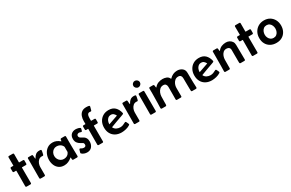

<svg xmlns="http://www.w3.org/2000/svg" viewBox="166 -2070 5222 3451"><g transform="rotate(-30 2777.0 -344.5)"><path d="M98.6 -449.7Q98.6 -491.7 98.1 -533.4Q97.7 -575.2 97.7 -616.7Q97.7 -636.7 117.7 -636.7H194.3Q214.4 -636.7 214.4 -616.7Q214.4 -575.2 214.1 -533.4Q213.9 -491.7 213.9 -449.7Q213.9 -443.8 220.2 -443.8H296.9Q316.9 -443.8 316.9 -423.8Q316.9 -408.7 316.7 -393.3Q316.4 -377.9 316.4 -362.3Q316.4 -342.3 296.4 -342.3H220.2Q213.9 -342.3 213.9 -336.4Q213.9 -257.3 214.4 -178.2Q214.8 -99.1 214.8 -20Q214.8 0 194.8 0H117.2Q97.2 0 97.2 -20Q97.2 -99.1 97.9 -178.2Q98.6 -257.3 98.6 -336.4Q98.6 -343.8 88.4 -343.5Q78.1 -343.3 64.9 -341.8Q51.8 -340.3 41.5 -343.8Q31.2 -347.2 31.2 -362.3V-423.8Q31.2 -443.8 51.3 -443.8H92.3Q98.6 -443.8 98.6 -449.7Z M475.1 -442.9Q493.7 -442.9 495.1 -424.8L500 -369.1Q500 -368.7 501 -362.1Q502 -355.5 504.4 -355.5Q506.8 -355.5 509.5 -360.8Q512.2 -366.2 512.7 -367.2Q532.7 -404.8 561.5 -426.3Q590.3 -447.8 634.3 -447.8Q644.5 -447.8 660.4 -446Q676.3 -444.3 676.3 -429.7Q676.3 -422.4 673.3 -406.7Q670.4 -391.1 666.7 -375.2Q663.1 -359.4 661.1 -351.1Q659.2 -342.8 655 -338.1Q650.9 -333.5 641.1 -333.5Q636.2 -333.5 631.6 -334.2Q627 -335 621.6 -335Q583 -335 556.6 -310.8Q530.3 -286.6 517.1 -251.5Q503.9 -216.3 503.9 -182.1V-20Q503.9 0 483.9 0H408.2Q388.2 0 388.2 -20.5Q388.2 -96.2 388.9 -171.6Q389.6 -247.1 389.6 -322.3V-422.9Q389.6 -442.9 409.7 -442.9Z M896 9.3Q832.5 9.3 789.6 -21Q746.6 -51.3 724.9 -101.3Q703.1 -151.4 703.1 -210V-217.8Q704.1 -279.3 728.8 -333.5Q753.4 -387.7 800.3 -421.1Q847.2 -454.6 913.6 -454.6Q954.6 -454.6 990 -439.2Q1025.4 -423.8 1056.2 -397.5Q1059.6 -394 1062 -394Q1067.9 -394 1067.6 -406.2Q1067.4 -418.5 1071 -430.7Q1074.7 -442.9 1090.3 -442.9H1159.2Q1179.2 -442.9 1179.2 -422.9Q1179.2 -401.9 1179 -380.9Q1178.7 -359.9 1178.7 -338.9Q1178.7 -285.2 1179.4 -231Q1180.2 -176.8 1180.7 -123Q1181.2 -97.7 1181.9 -72Q1182.6 -46.4 1182.6 -20.5Q1182.6 0 1162.6 0H1085.9Q1072.8 0 1068.8 -8.5Q1064.9 -17.1 1065.4 -28.8Q1065.9 -40.5 1065.4 -49.8Q1065.4 -51.3 1064.9 -54.7Q1064.5 -58.1 1062 -58.1Q1060.1 -58.1 1058.3 -56.6Q1056.6 -55.2 1055.2 -54.2Q1021 -25.4 981.4 -8.1Q941.9 9.3 896 9.3ZM945.8 -94.7Q980.5 -94.7 1010 -109.1Q1039.6 -123.5 1056.2 -154.8Q1057.1 -156.7 1060.8 -164.8Q1064.5 -172.9 1064.5 -174.8Q1064.5 -191.9 1064.2 -209Q1064 -226.1 1064 -242.7Q1064 -250.5 1064.5 -260Q1064.9 -269.5 1064 -276.9Q1063.5 -280.3 1060.3 -287.1Q1057.1 -293.9 1055.7 -296.9Q1038.6 -327.6 1007.3 -342.8Q976.1 -357.9 941.9 -357.9Q905.8 -357.9 878.4 -339.8Q851.1 -321.8 835.7 -292.2Q820.3 -262.7 820.3 -227.5Q820.3 -192.4 836.4 -162.1Q852.5 -131.8 881.1 -113.3Q909.7 -94.7 945.8 -94.7Z M1368.2 12.7Q1340.3 12.7 1310.1 2.4Q1279.8 -7.8 1259.8 -28.3Q1253.9 -34.2 1253.9 -41Q1253.9 -43.9 1257.1 -55.9Q1260.3 -67.9 1264.2 -80.6Q1268.1 -93.3 1269 -97.2Q1271 -103 1274.4 -108.6Q1277.8 -114.3 1285.2 -114.3Q1294.4 -114.3 1314 -102.1Q1333.5 -89.8 1358.9 -89.8Q1403.3 -89.8 1403.3 -132.8Q1403.3 -160.6 1385.5 -171.4Q1367.7 -182.1 1347.2 -192.9Q1306.2 -214.8 1284.7 -246.6Q1263.2 -278.3 1263.2 -325.7Q1263.2 -385.7 1298.6 -419.4Q1334 -453.1 1393.1 -453.1Q1400.4 -453.1 1415.8 -451.2Q1431.2 -449.2 1447.8 -445.1Q1464.4 -440.9 1476.1 -433.8Q1487.8 -426.8 1487.8 -417Q1487.8 -407.7 1483.9 -396.7Q1480 -385.7 1477.5 -376.5Q1475.6 -370.1 1472.2 -364.3Q1468.8 -358.4 1460.4 -358.4Q1450.2 -358.4 1438.5 -363.8Q1426.8 -369.1 1413.1 -369.1Q1394.5 -369.1 1380.4 -358.2Q1366.2 -347.2 1366.2 -327.1Q1366.2 -304.2 1380.1 -291.5Q1394 -278.8 1414.6 -269Q1435.1 -259.3 1455.6 -245.1Q1476.1 -231 1490 -205.8Q1503.9 -180.7 1503.9 -136.7Q1503.9 -74.2 1469 -30.8Q1434.1 12.7 1368.2 12.7Z M1612.8 0Q1592.8 0 1592.8 -20Q1592.8 -100.1 1593.5 -180.7Q1594.2 -261.2 1594.2 -341.3Q1594.2 -348.1 1585.2 -347.9Q1576.2 -347.7 1564.2 -346.7Q1552.2 -345.7 1543.2 -349.1Q1534.2 -352.5 1534.2 -367.2V-424.3Q1534.2 -444.3 1554.2 -444.3H1588.4Q1594.2 -444.3 1594.2 -450.2Q1594.2 -464.4 1594 -478.5Q1593.8 -492.7 1593.8 -506.8Q1593.8 -559.1 1609.6 -603.5Q1625.5 -647.9 1660.9 -675Q1696.3 -702.1 1754.4 -702.1Q1768.1 -702.1 1782.5 -700.9Q1796.9 -699.7 1810.1 -696.8Q1825.7 -693.4 1825.7 -680.7Q1825.7 -677.7 1821.5 -661.6Q1817.4 -645.5 1812.7 -628.9Q1808.1 -612.3 1806.6 -607.4Q1804.7 -600.6 1801.3 -596.7Q1797.9 -592.8 1789.6 -592.8Q1783.2 -592.8 1776.4 -594Q1769.5 -595.2 1762.7 -595.2Q1738.8 -595.2 1727.3 -579.1Q1715.8 -563 1712.6 -540.8Q1709.5 -518.6 1709.5 -500.5V-450.2Q1709.5 -444.3 1715.3 -444.3H1780.3Q1800.3 -444.3 1800.3 -423.8V-367.2Q1800.3 -347.2 1780.3 -347.2H1715.3Q1709.5 -347.2 1709.5 -341.3Q1709.5 -261.2 1709.7 -180.7Q1710 -100.1 1710 -20Q1710 0 1689.9 0Z M2085.9 11.7Q2014.6 11.7 1961.7 -16.6Q1908.7 -44.9 1879.4 -97.2Q1850.1 -149.4 1850.1 -221.2Q1850.1 -288.1 1877.9 -341.3Q1905.8 -394.5 1956.5 -425.5Q2007.3 -456.5 2075.7 -456.5Q2160.2 -456.5 2208.3 -409.2Q2256.3 -361.8 2273.4 -283.2Q2273.9 -281.7 2273.9 -278.3Q2273.9 -271 2270.3 -267.3Q2266.6 -263.7 2260.7 -261.2Q2244.1 -253.4 2225.6 -247.6Q2207 -241.7 2189.5 -234.9Q2138.2 -215.8 2086.4 -197.5Q2034.7 -179.2 1983.9 -158.7Q1980 -156.7 1980 -153.8Q1980 -152.3 1981 -150.4Q2000.5 -115.2 2034.7 -98.1Q2068.8 -81.1 2107.9 -81.1Q2138.7 -81.1 2165.3 -90.8Q2191.9 -100.6 2217.8 -115.2Q2221.2 -117.2 2224.6 -118.7Q2228 -120.1 2231.4 -120.1Q2238.3 -120.1 2241.9 -116Q2245.6 -111.8 2248 -106.4Q2250 -103 2255.6 -91.1Q2261.2 -79.1 2266.4 -67.1Q2271.5 -55.2 2271.5 -51.8Q2271.5 -46.4 2268.6 -43Q2265.6 -39.6 2261.7 -36.6Q2227.1 -12.7 2177.5 -0.5Q2127.9 11.7 2085.9 11.7ZM1963.4 -226.1Q2012.7 -243.2 2062 -260.3Q2111.3 -277.3 2160.2 -294.4Q2147.9 -321.3 2126.2 -341.3Q2104.5 -361.3 2072.8 -361.3Q2035.6 -361.3 2011.2 -341.3Q1986.8 -321.3 1975.1 -290.3Q1963.4 -259.3 1963.4 -226.1Z M2437 -442.9Q2455.6 -442.9 2457 -424.8L2461.9 -369.1Q2461.9 -368.7 2462.9 -362.1Q2463.9 -355.5 2466.3 -355.5Q2468.8 -355.5 2471.4 -360.8Q2474.1 -366.2 2474.6 -367.2Q2494.6 -404.8 2523.4 -426.3Q2552.2 -447.8 2596.2 -447.8Q2606.4 -447.8 2622.3 -446Q2638.2 -444.3 2638.2 -429.7Q2638.2 -422.4 2635.3 -406.7Q2632.3 -391.1 2628.7 -375.2Q2625 -359.4 2623 -351.1Q2621.1 -342.8 2616.9 -338.1Q2612.8 -333.5 2603 -333.5Q2598.1 -333.5 2593.5 -334.2Q2588.9 -335 2583.5 -335Q2544.9 -335 2518.6 -310.8Q2492.2 -286.6 2479 -251.5Q2465.8 -216.3 2465.8 -182.1V-20Q2465.8 0 2445.8 0H2370.1Q2350.1 0 2350.1 -20.5Q2350.1 -96.2 2350.8 -171.6Q2351.6 -247.1 2351.6 -322.3V-422.9Q2351.6 -442.9 2371.6 -442.9Z M2681.6 -609.4Q2681.6 -636.2 2701.7 -655.5Q2721.7 -674.8 2748.5 -674.8Q2775.9 -674.8 2796.6 -655Q2817.4 -635.3 2817.4 -607.4Q2817.4 -580.6 2797.6 -560.8Q2777.8 -541 2750.5 -541Q2722.7 -541 2702.1 -561.3Q2681.6 -581.5 2681.6 -609.4ZM2689 -314.9V-422.9Q2689 -442.9 2709 -442.9H2784.2Q2804.2 -442.9 2804.2 -422.9Q2804.2 -322.3 2804.7 -221.4Q2805.2 -120.6 2805.2 -20Q2805.2 0 2785.2 0H2708Q2688 0 2688 -20Q2688 -93.8 2688.5 -167.5Q2689 -241.2 2689 -314.9Z M2929.2 -442.9H2995.6Q3012.2 -442.9 3015.1 -425.3Q3016.1 -421.4 3017.1 -409.7Q3018.1 -397.9 3019.8 -387.7Q3021.5 -377.4 3024.4 -377.4Q3026.9 -377.4 3028.8 -379.6Q3030.8 -381.8 3031.7 -383.3Q3064 -421.9 3105.7 -438.2Q3147.5 -454.6 3196.8 -454.6Q3236.8 -454.6 3274.7 -439.9Q3312.5 -425.3 3330.6 -386.2Q3331.5 -384.8 3332.5 -382.3Q3333.5 -379.9 3335.9 -379.9Q3337.9 -379.9 3339.4 -381.6Q3340.8 -383.3 3341.8 -384.3Q3372.1 -417.5 3412.1 -435.8Q3452.1 -454.1 3497.1 -454.1Q3556.6 -454.1 3599.9 -421.1Q3643.1 -388.2 3643.1 -324.2Q3643.1 -272.9 3644 -221.4Q3645 -169.9 3646 -118.7Q3647 -94.2 3648.2 -69.6Q3649.4 -44.9 3649.4 -20.5Q3649.4 0 3629.4 0H3553.2Q3542.5 0 3538.3 -4.9Q3534.2 -9.8 3533.2 -19.5Q3531.2 -40 3531.7 -61.3Q3532.2 -82.5 3531.2 -103Q3530.8 -147 3530 -190.9Q3529.3 -234.9 3529.3 -278.8Q3529.3 -313 3512.9 -332.3Q3496.6 -351.6 3461.4 -351.6Q3420.9 -351.6 3392.6 -326.7Q3364.3 -301.8 3349.4 -264.9Q3334.5 -228 3334.5 -192.4Q3334.5 -149.4 3335 -106.4Q3335.4 -63.5 3335.4 -20Q3335.4 0 3315.4 0H3238.3Q3218.3 0 3218.3 -20Q3218.3 -85 3219.2 -149.4Q3220.2 -213.9 3219.2 -278.8Q3218.8 -311.5 3202.9 -331.5Q3187 -351.6 3152.3 -351.6Q3110.8 -351.6 3082.5 -326.9Q3054.2 -302.2 3039.6 -265.1Q3024.9 -228 3023.9 -191.4Q3023.4 -161.6 3022.9 -131.8Q3022.5 -102.1 3021.5 -71.8Q3021.5 -59.1 3021.7 -45.7Q3022 -32.2 3020.5 -19.5Q3019.5 -9.8 3015.4 -4.9Q3011.2 0 3000.5 0H2923.8Q2903.8 0 2903.8 -21Q2903.8 -46.4 2905 -71.5Q2906.2 -96.7 2906.7 -122.1Q2909.7 -229 2909.7 -335.4Q2909.7 -355.5 2908.7 -379.4Q2907.7 -403.3 2909.2 -422.9Q2910.6 -442.9 2929.2 -442.9Z M3960 11.7Q3888.7 11.7 3835.7 -16.6Q3782.7 -44.9 3753.4 -97.2Q3724.1 -149.4 3724.1 -221.2Q3724.1 -288.1 3752 -341.3Q3779.8 -394.5 3830.6 -425.5Q3881.3 -456.5 3949.7 -456.5Q4034.2 -456.5 4082.3 -409.2Q4130.4 -361.8 4147.5 -283.2Q4147.9 -281.7 4147.9 -278.3Q4147.9 -271 4144.3 -267.3Q4140.6 -263.7 4134.8 -261.2Q4118.2 -253.4 4099.6 -247.6Q4081.1 -241.7 4063.5 -234.9Q4012.2 -215.8 3960.4 -197.5Q3908.7 -179.2 3857.9 -158.7Q3854 -156.7 3854 -153.8Q3854 -152.3 3855 -150.4Q3874.5 -115.2 3908.7 -98.1Q3942.9 -81.1 3981.9 -81.1Q4012.7 -81.1 4039.3 -90.8Q4065.9 -100.6 4091.8 -115.2Q4095.2 -117.2 4098.6 -118.7Q4102.1 -120.1 4105.5 -120.1Q4112.3 -120.1 4116 -116Q4119.6 -111.8 4122.1 -106.4Q4124 -103 4129.6 -91.1Q4135.3 -79.1 4140.4 -67.1Q4145.5 -55.2 4145.5 -51.8Q4145.5 -46.4 4142.6 -43Q4139.6 -39.6 4135.7 -36.6Q4101.1 -12.7 4051.5 -0.5Q4002 11.7 3960 11.7ZM3837.4 -226.1Q3886.7 -243.2 3936 -260.3Q3985.4 -277.3 4034.2 -294.4Q4022 -321.3 4000.2 -341.3Q3978.5 -361.3 3946.8 -361.3Q3909.7 -361.3 3885.3 -341.3Q3860.8 -321.3 3849.1 -290.3Q3837.4 -259.3 3837.4 -226.1Z M4313.5 -442.9Q4331.5 -442.9 4333.5 -425.3Q4335 -415.5 4335.9 -405.8Q4336.9 -396 4337.9 -386.2Q4337.9 -385.3 4338.9 -380.6Q4339.8 -376 4342.3 -376Q4344.7 -376 4346.9 -378.9Q4349.1 -381.8 4350.1 -383.3Q4379.4 -420.9 4421.4 -437.5Q4463.4 -454.1 4509.8 -454.1Q4547.9 -454.1 4579.8 -438.2Q4611.8 -422.4 4631.3 -393.3Q4650.9 -364.3 4650.9 -324.2Q4650.9 -248.5 4652.6 -172.4Q4654.3 -96.2 4654.3 -20.5Q4654.3 0 4634.3 0H4557.6Q4539.1 0 4537.6 -20Q4536.1 -41 4536.6 -62.3Q4537.1 -83.5 4536.6 -104.5Q4536.1 -149.4 4536.1 -193.8Q4536.1 -238.3 4536.1 -282.7Q4536.1 -317.4 4516.1 -334.7Q4496.1 -352.1 4462.9 -352.1Q4421.4 -352.1 4394.8 -326.7Q4368.2 -301.3 4355.2 -264.2Q4342.3 -227.1 4342.3 -191.4Q4342.3 -148.4 4341.8 -105.7Q4341.3 -63 4340.8 -20Q4340.8 0 4320.8 0H4244.1Q4224.1 0 4224.1 -20.5Q4224.1 -47.9 4224.9 -75Q4225.6 -102.1 4226.1 -128.9Q4227.5 -243.2 4227.5 -357.4V-422.9Q4227.5 -442.9 4247.6 -442.9Z M4799.3 -449.7Q4799.3 -491.7 4798.8 -533.4Q4798.3 -575.2 4798.3 -616.7Q4798.3 -636.7 4818.4 -636.7H4895Q4915 -636.7 4915 -616.7Q4915 -575.2 4914.8 -533.4Q4914.6 -491.7 4914.6 -449.7Q4914.6 -443.8 4920.9 -443.8H4997.6Q5017.6 -443.8 5017.6 -423.8Q5017.6 -408.7 5017.3 -393.3Q5017.1 -377.9 5017.1 -362.3Q5017.1 -342.3 4997.1 -342.3H4920.9Q4914.6 -342.3 4914.6 -336.4Q4914.6 -257.3 4915 -178.2Q4915.5 -99.1 4915.5 -20Q4915.5 0 4895.5 0H4817.9Q4797.9 0 4797.9 -20Q4797.9 -99.1 4798.6 -178.2Q4799.3 -257.3 4799.3 -336.4Q4799.3 -343.8 4789.1 -343.5Q4778.8 -343.3 4765.6 -341.8Q4752.4 -340.3 4742.2 -343.8Q4731.9 -347.2 4731.9 -362.3V-423.8Q4731.9 -443.8 4752 -443.8H4793Q4799.3 -443.8 4799.3 -449.7Z M5070.8 -219.2Q5070.8 -287.1 5099.9 -340.3Q5128.9 -393.6 5181.2 -424.6Q5233.4 -455.6 5301.8 -455.6Q5369.1 -455.6 5419.4 -425Q5469.7 -394.5 5497.8 -341.8Q5525.9 -289.1 5525.9 -223.1Q5525.9 -155.3 5498 -102.8Q5470.2 -50.3 5419.7 -20.5Q5369.1 9.3 5299.8 9.3Q5231 9.3 5179.4 -19.3Q5127.9 -47.9 5099.4 -99.1Q5070.8 -150.4 5070.8 -219.2ZM5299.3 -356.9Q5262.2 -356.9 5237.3 -337.2Q5212.4 -317.4 5199.7 -286.6Q5187 -255.9 5187 -222.2Q5187 -190.4 5200.4 -161.1Q5213.9 -131.8 5238.8 -113.3Q5263.7 -94.7 5297.9 -94.7Q5335 -94.7 5359.6 -113.5Q5384.3 -132.3 5396.7 -162.1Q5409.2 -191.9 5409.2 -225.6Q5409.2 -258.3 5396.7 -288.3Q5384.3 -318.4 5359.9 -337.6Q5335.4 -356.9 5299.3 -356.9Z"/></g></svg>

Font: Belanosima
Style: Regular
Weight: 400
Designer: The DocRepair Project, Santiago Orozco
Foundry: Google
Version: Version 2.000